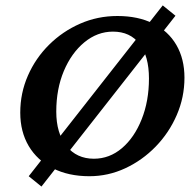

<svg xmlns="http://www.w3.org/2000/svg" viewBox="-20 -641 722 708"><path d="M309.6 8.8Q232.4 8.8 174.8 -20.5Q117.2 -49.8 85.9 -102.5Q54.7 -155.3 54.7 -225.6Q54.7 -297.9 83 -362.3Q111.3 -426.8 161.1 -476.1Q210.9 -525.4 275.4 -553.7Q339.8 -582 413.1 -582Q489.3 -582 544.9 -554.2Q600.6 -526.4 630.4 -475.1Q660.2 -423.8 660.2 -354.5Q660.2 -282.2 631.8 -216.8Q603.5 -151.4 554.2 -100.6Q504.9 -49.8 441.9 -20.5Q378.9 8.8 309.6 8.8ZM326.2 -55.7Q383.8 -55.7 429.7 -94.7Q475.6 -133.8 502.4 -201.2Q529.3 -268.6 529.3 -351.6Q529.3 -433.6 494.6 -479Q460 -524.4 396.5 -524.4Q338.9 -524.4 291 -484.9Q243.2 -445.3 215.3 -378.9Q187.5 -312.5 187.5 -229.5Q187.5 -149.4 225.1 -102.5Q262.7 -55.7 326.2 -55.7ZM132.8 46.9 85.9 8.8 580.1 -621.1 627 -583Z"/></svg>

Font: Crimson Pro SemiBold
Style: Italic
Weight: 600
Italic angle: -12°
Designer: Jacques Le Bailly
Foundry: Baron von Fonthausen
Version: Version 1.003